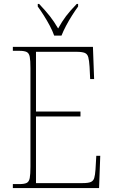

<svg xmlns="http://www.w3.org/2000/svg" viewBox="-20 -951 575 971"><path d="M45 0V-20H78Q103 -20 115 -26Q127 -32 130.5 -51Q134 -70 134 -108V-606Q134 -645 130.5 -663.5Q127 -682 115 -688Q103 -694 78 -694H45V-714H450L456 -551H436L433 -613Q431 -645 426.5 -661.5Q422 -678 408.5 -683.5Q395 -689 366 -689H162V-387H387V-362H162V-25H398Q426 -25 439 -30.5Q452 -36 456.5 -50.5Q461 -65 463 -94L467 -163H487L481 0ZM254 -771Q246 -794 232 -820.5Q218 -847 201.5 -873Q185 -899 171 -918V-931H178Q211 -896 232 -869.5Q253 -843 274 -807Q294 -843 314 -869.5Q334 -896 368 -931H375V-918Q361 -899 344.5 -873Q328 -847 314 -820.5Q300 -794 291 -771Z"/></svg>

Font: Noto Serif Bengali SemiCondensed Thin
Style: Regular
Weight: 100
Width: 4
Designer: Juan Bruce, Universal Thirst, Indian Type Foundry and the Monotype Design Team.
Foundry: Monotype Imaging Inc.
Version: Version 2.003; ttfautohint (v1.8.4.7-5d5b)